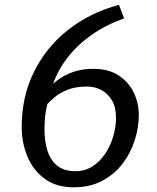

<svg xmlns="http://www.w3.org/2000/svg" viewBox="-20 -774 656 802"><path d="M288 8.4Q215.7 8.4 167.5 -26.7Q119.2 -61.8 94.9 -119.4Q70.6 -176.9 70.6 -244.5Q70.6 -368.6 120.9 -471.8Q171.3 -575.1 262.6 -647.8Q354 -720.6 476.9 -753.8L498.6 -697.3Q423.5 -670.8 364.5 -629.6Q305.5 -588.4 264.4 -536.3Q223.2 -484.2 201.9 -424.5Q218.2 -439 241.7 -453.3Q265.3 -467.5 297.2 -477Q329.2 -486.5 370.1 -486.5Q433.3 -486.5 475.5 -458.9Q517.6 -431.2 538.7 -387.2Q559.8 -343.3 559.8 -294.6Q559.8 -241.6 542.7 -187.8Q525.6 -134.1 491.6 -89.8Q457.6 -45.6 406.6 -18.6Q355.6 8.4 288 8.4ZM295.6 -58.9Q334.5 -58.9 365.7 -78.7Q396.9 -98.4 419 -131.3Q441.1 -164.2 452.8 -203.7Q464.5 -243.3 464.5 -282.2Q464.5 -326.8 447.2 -355.6Q429.9 -384.5 402.2 -398.6Q374.5 -412.6 343.1 -412.4Q294.5 -412.4 261.5 -398.8Q228.5 -385.3 208.2 -368Q187.9 -350.8 177.8 -339.6Q170.9 -311.6 168.3 -287.5Q165.8 -263.4 165.8 -234.1Q165.8 -185.1 178 -145.4Q190.2 -105.6 218.7 -82.2Q247.3 -58.9 295.6 -58.9Z"/></svg>

Font: Merriweather Sans Variable Regular
Style: Italic
Weight: 300
Italic angle: -8°
Designer: Eben Sorkin
Foundry: Eben Sorkin
Version: Version 2.001